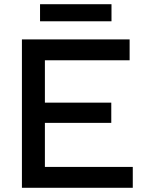

<svg xmlns="http://www.w3.org/2000/svg" viewBox="-20 -891 683 911"><path d="M84 0V-704H595V-605H193V-404H508V-308H193V-99H610V0ZM509 -871V-790H170V-871Z"/></svg>

Font: Prodigy Sans Medium
Style: Regular
Weight: 500
Designer: Wei Huang
Foundry: Wei Huang
Version: Version 1.003; ttfautohint (v1.8.3)